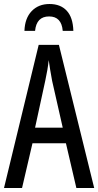

<svg xmlns="http://www.w3.org/2000/svg" viewBox="-20 -938 490 958"><path d="M361 0 309 -223H142L90 0H0L173 -714H274L450 0ZM240 -535Q235 -563 230.5 -589Q226 -615 223 -638Q218 -590 206 -536L155 -301H293ZM227 -918Q282 -918 313 -884.5Q344 -851 346 -784H293Q287 -856 225 -856Q162 -856 155 -784H102Q104 -847 138 -882.5Q172 -918 227 -918Z"/></svg>

Font: Noto Sans ExtraCondensed
Style: Regular
Weight: 400
Width: 2
Designer: Monotype Design Team
Foundry: Monotype Imaging Inc.
Version: Version 2.013; ttfautohint (v1.8.4.7-5d5b)